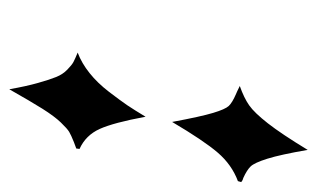

<svg xmlns="http://www.w3.org/2000/svg" viewBox="-150 -454 660 399"><g transform="rotate(90 179.5 -255.0)"><path d="M358.9 -426.8 356.9 -419.9Q322.8 -407.2 297.6 -377.9Q272.5 -348.6 233.9 -283.2Q222.7 -343.3 215.1 -368.4Q207.5 -393.6 200.7 -400.9Q193.8 -408.2 175.8 -416Q172.9 -417 159.2 -423.8Q184.1 -432.6 199.5 -443.4Q214.8 -454.1 236.8 -482.2Q258.8 -510.3 292 -564.9Q301.8 -508.3 310.3 -481.2Q318.8 -454.1 326.4 -446.3Q334 -438.5 350.1 -431.2Q355.5 -429.7 356.9 -428.2Q358.4 -426.8 358.9 -426.8ZM290 -90.8 289.1 -84Q281.7 -81.1 275.9 -79.1Q261.2 -73.2 254.6 -69.3Q248 -65.4 235.1 -52Q222.2 -38.6 206.5 -13.7Q190.9 11.2 166 55.2Q159.7 19.5 152.8 -4.6Q146 -28.8 140.4 -42.5Q134.8 -56.2 125.2 -65.4Q115.7 -74.7 109.4 -78.1Q103 -81.5 89.8 -86.9Q111.8 -95.2 132.3 -111.6Q152.8 -127.9 171.4 -152.1Q189.9 -176.3 199.5 -190.4Q209 -204.6 223.1 -228Q235.4 -161.6 248.5 -132.6Q261.7 -103.5 290 -90.8Z"/></g></svg>

Font: Linux Libertine G
Style: Semibold Italic
Weight: 600
Italic angle: -11.5°
Designer: Philipp H. Poll
Foundry: Philipp H. Poll
Version: Version 5.1.1